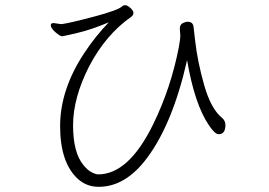

<svg xmlns="http://www.w3.org/2000/svg" viewBox="-20 -718 1040 741"><path d="M850 -236Q850 -200 824 -200Q809 -200 786 -235Q731 -316 702 -486Q647 -242 548 -109Q465 3 361 3Q314 3 280 -28Q212 -91 212 -231.5Q212 -372 305 -513Q348 -578 400 -632Q334 -604 279 -591Q224 -578 220 -578Q212 -578 194 -593.5Q176 -609 176 -621Q176 -629 187 -629L215 -625H219Q253 -630 343.5 -654Q434 -678 451 -693Q456 -698 463.5 -698Q471 -698 483 -687.5Q495 -677 495 -668Q495 -659 485 -652Q388 -584 324 -462Q262 -340 262 -234.5Q262 -129 302 -81Q318 -61 334 -53Q350 -45 359 -45Q477 -45 572 -240Q640 -380 670 -535Q676 -569 676 -579L674 -607Q674 -623 685 -628.5Q696 -634 704 -634Q725 -634 727 -614Q729 -597 733 -562Q742 -481 768 -389.5Q794 -298 837 -263Q850 -252 850 -236Z"/></svg>

Font: ToneOZ-Pinyin-WenKai-Light
Style: Light
Weight: 300
Designer: Fontworks Inc.
Foundry: ToneOZ
Version: Version 0.240331